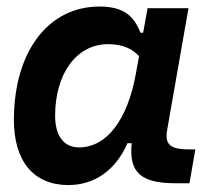

<svg xmlns="http://www.w3.org/2000/svg" viewBox="-20 -542 626 573"><path d="M407.2 -444.3H399.4C380.4 -490.7 353.5 -522.5 276.9 -522.5C123.5 -522.5 21.5 -387.2 21.5 -184.1C21.5 -60.5 80.6 10.3 184.1 10.3C262.7 10.3 325.7 -34.7 360.4 -114.7H373C364.3 -27.3 399.9 4.9 504.9 4.9H545.4L563 -96.2H543.9C484.4 -96.2 471.7 -113.3 479 -154.8L542.5 -517.6H420.4ZM302.7 -410.2C350.6 -410.2 377 -393.6 395 -374.5L386.2 -325.7C361.3 -183.6 297.9 -102.1 215.8 -102.1C170.9 -102.1 144.5 -136.2 144.5 -196.3C144.5 -321.8 208 -410.2 302.7 -410.2Z"/></svg>

Font: Cascadia Mono SemiBold
Style: Italic
Weight: 600
Italic angle: -10°
Monospace: yes
Designer: Aaron Bell
Foundry: Saja Typeworks
Version: Version 2404.023